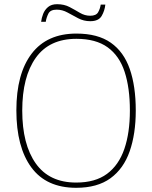

<svg xmlns="http://www.w3.org/2000/svg" viewBox="-20 -885 726 915"><path d="M343 10Q201 10 129.5 -87Q58 -184 58 -359Q58 -534 131 -629.5Q204 -725 344 -725Q446 -725 508 -681.5Q570 -638 598.5 -556Q627 -474 627 -358Q627 -247 598 -164Q569 -81 506.5 -35.5Q444 10 343 10ZM343 -15Q434 -15 490 -56.5Q546 -98 572.5 -175Q599 -252 599 -358Q599 -466 574 -542.5Q549 -619 493 -659.5Q437 -700 344 -700Q215 -700 150.5 -609.5Q86 -519 86 -358Q86 -197 150.5 -106Q215 -15 343 -15ZM410 -784Q379 -784 352.5 -798Q326 -812 301.5 -825.5Q277 -839 250 -839Q220 -839 210.5 -820Q201 -801 198 -781H176Q178 -799 185.5 -818.5Q193 -838 209 -851.5Q225 -865 252 -865Q286 -865 311.5 -851.5Q337 -838 360.5 -824Q384 -810 410 -810Q438 -810 447.5 -826.5Q457 -843 460 -863H482Q479 -834 464.5 -809Q450 -784 410 -784Z"/></svg>

Font: Noto Serif Devanagari Thin
Style: Regular
Weight: 100
Designer: Universal Thirst, Indian Type Foundry and the Monotype Design Team
Foundry: Monotype Imaging Inc.
Version: Version 2.004; ttfautohint (v1.8.4.7-5d5b)